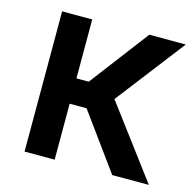

<svg xmlns="http://www.w3.org/2000/svg" viewBox="-86 -634 733 722"><g transform="rotate(15 281.0 -273.0)"><path d="M69.8 0V-545.9H187V-316.4H234.9L409.2 -545.9H551.3L345.2 -278.3L553.7 0H411.1L252.9 -217.8H187V0Z"/></g></svg>

Font: Inter Cardless
Style: Medium
Weight: 500
Designer: Rasmus Andersson
Foundry: rsms
Version: Version 4.001;git-9221beed3